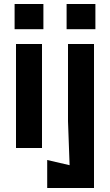

<svg xmlns="http://www.w3.org/2000/svg" viewBox="-20 -740 550 960"><path d="M60 0H190V-520H60ZM53 -594H197V-720H53ZM216 200H450V-520H320V-134L328 86L216 60ZM313 -594H457V-720H313Z"/></svg>

Font: Pescante Normal
Style: Regular
Weight: 400
Designer: Ariel Martín Pérez
Foundry: Tunera Type Foundry
Version: Version 1.000;FEAKit 1.0